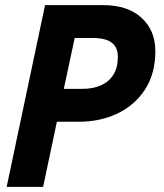

<svg xmlns="http://www.w3.org/2000/svg" viewBox="-20 -730 640 750"><path d="M6 0 156 -710H382.4Q478.8 -710 532.8 -660.6Q586.8 -611.2 586.8 -530Q586.8 -442.8 547 -381.2Q507.2 -319.6 439.5 -287Q371.8 -254.4 287.4 -254.4H202.2L148.4 0ZM229.2 -382.8H299.6Q344 -382.8 375.2 -397Q406.4 -411.2 423.4 -439Q440.4 -466.8 440.4 -508.4Q440.4 -544.4 416.9 -563Q393.4 -581.6 342.2 -581.6H271.8Z"/></svg>

Font: Geist Mono
Style: Italic
Weight: 400
Italic angle: -12°
Monospace: yes
Designer: Basement.studio, Andrés Briganti, Mateo Zaragoza
Foundry: Basement.studio, Vercel, Andrés Briganti, Guido Ferreyra, Mateo Zaragoza
Version: Version 1.500